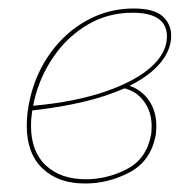

<svg xmlns="http://www.w3.org/2000/svg" viewBox="-20 -429 457 452"><path d="M285 -227Q314 -217 331 -192Q348 -167 348 -133Q348 -116 346 -108Q334 -49 284.5 -23Q235 3 180 3Q117 3 80 -32.5Q43 -68 43 -133Q43 -163 50 -194Q64 -257 100 -306Q136 -355 186.5 -382Q237 -409 294 -409Q343 -409 363 -390.5Q383 -372 383 -345Q383 -312 358 -281.5Q333 -251 285 -227ZM373 -343Q373 -399 292 -399Q234 -399 186.5 -371Q139 -343 106.5 -296Q74 -249 61 -194L58 -180Q157 -189 228 -213.5Q299 -238 336 -271.5Q373 -305 373 -343ZM337 -132Q337 -165 319.5 -189.5Q302 -214 273 -221Q190 -184 56 -169Q53 -150 53 -133Q53 -72 88 -39.5Q123 -7 182 -7Q232 -7 278 -30.5Q324 -54 335 -109Q337 -117 337 -132Z"/></svg>

Font: Ysabeau Hairline
Style: Italic
Weight: 100
Italic angle: -12°
Designer: Christian Thalmann (Catharsis Fonts)
Version: Version 0.003